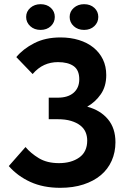

<svg xmlns="http://www.w3.org/2000/svg" viewBox="-20 -889 611 918"><path d="M268 9Q187 9 125.5 -19Q64 -47 22 -95L102 -186Q127 -156 166 -132.5Q205 -109 262 -109Q321 -109 359 -136Q397 -163 397 -217Q397 -239 389 -257.5Q381 -276 363.5 -289.5Q346 -303 319.5 -311Q293 -319 256 -319H213V-422H256Q305 -422 332 -445.5Q359 -469 359 -510Q359 -554 332 -573Q305 -592 257 -592Q222 -592 192 -578.5Q162 -565 136 -535L58 -616Q90 -655 143.5 -682.5Q197 -710 269 -710Q317 -710 357.5 -697.5Q398 -685 427 -661.5Q456 -638 472 -605Q488 -572 488 -530Q488 -476 462 -438.5Q436 -401 397 -379Q460 -362 496 -319Q532 -276 532 -209Q532 -161 514 -120.5Q496 -80 462 -51.5Q428 -23 379 -7Q330 9 268 9ZM174 -746Q144 -746 124.5 -764Q105 -782 105 -808Q105 -834 125 -851.5Q145 -869 174 -869Q204 -869 223 -851.5Q242 -834 242 -808Q242 -782 223 -764Q204 -746 174 -746ZM382 -746Q352 -746 332.5 -764Q313 -782 313 -808Q313 -834 333 -851.5Q353 -869 382 -869Q412 -869 431 -851.5Q450 -834 450 -808Q450 -782 431 -764Q412 -746 382 -746Z"/></svg>

Font: Tilda Sans Bold
Style: Regular
Weight: 700
Designer: ParaType Ltd
Foundry: ParaType Ltd
Version: Version 1.009